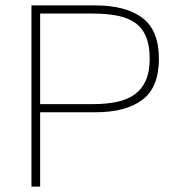

<svg xmlns="http://www.w3.org/2000/svg" viewBox="-20 -688 672 708"><path d="M566 -471Q566 -366 505 -320Q444 -274 332 -274H128V0H96V-668H332Q444 -668 505 -622Q566 -576 566 -471ZM532 -471Q532 -518 519.5 -550Q507 -582 481.5 -601.5Q456 -621 416 -629.5Q376 -638 322 -638H128V-304H322Q373 -304 412 -312.5Q451 -321 477.5 -340.5Q504 -360 518 -392Q532 -424 532 -471Z"/></svg>

Font: Celebes Thin
Style: Regular
Weight: 250
Designer: Anugrah Pasau
Foundry: Lafontype
Version: Version 1.000; ttfautohint (v1.8.4)